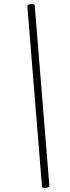

<svg xmlns="http://www.w3.org/2000/svg" viewBox="-20 -753 345 941"><path d="M136 -733Q149 -733 150 -727L222 159Q223 163 215 165.5Q207 168 198 168Q194 168 190 166.5Q186 165 186 163L114 -723Q113 -727 120.5 -730Q128 -733 136 -733Z"/></svg>

Font: Cormorant Infant
Style: Italic
Weight: 400
Italic angle: -10°
Designer: Christian Thalmann (Catharsis Fonts)
Foundry: Catharsis Fonts
Version: Version 4.000